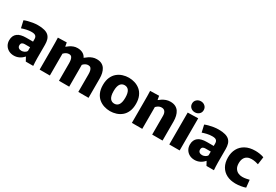

<svg xmlns="http://www.w3.org/2000/svg" viewBox="49 -1726 3892 2711"><g transform="rotate(30 1995.0 -370.0)"><path d="M191.5 11.7Q143.2 11.7 106.2 -8.7Q69.2 -29.2 48.4 -64.7Q27.7 -100.3 27.7 -145.3Q27.7 -183.8 40.4 -212.2Q53.2 -240.7 77.5 -259.3Q101.8 -278 137.5 -286.7Q173.2 -295.5 218.2 -295.5H329.7V-337.5Q329.7 -352.2 325.8 -364.2Q322 -376.2 312.9 -385.5Q303.8 -394.8 287.6 -399.5Q271.3 -404.2 246.5 -404.2Q203.3 -404.2 160.9 -394.3Q118.5 -384.3 87.8 -373.2L61.2 -489.5Q85.8 -500.2 120.8 -509.5Q155.7 -518.8 196.1 -525.3Q236.5 -531.7 276.5 -531.7Q340.8 -531.7 384 -519.4Q427.2 -507.2 452 -483.1Q476.8 -459 487.4 -423.6Q498 -388.2 498 -342.7V-121.5Q498 -90.2 499.7 -56.9Q501.5 -23.7 503.3 0H382L348.2 -61.8H345.5Q315.2 -26.2 275.4 -7.3Q235.7 11.7 191.5 11.7ZM251.5 -100.7Q274 -100.7 298.7 -112.8Q323.3 -125 333 -144.7V-206H246.8Q236.3 -206 225.8 -204Q215.3 -202 206.7 -196.6Q198 -191.2 192.8 -180.8Q187.7 -170.5 187.7 -154Q187.7 -128.2 205.3 -114.4Q223 -100.7 251.5 -100.7Z M607.8 -349.3Q607.8 -396.8 607.3 -436.9Q606.8 -477 605 -520L747.7 -523.8L758.7 -462.5H763.2Q780.7 -477.2 803.8 -493.1Q827 -509 856.8 -520.3Q886.7 -531.7 922.5 -531.7Q971.7 -531.7 1008.1 -511.8Q1044.5 -492 1061 -456.3H1064.5Q1087 -475.2 1112.8 -492.4Q1138.7 -509.7 1169.1 -520.7Q1199.5 -531.7 1235.5 -531.7Q1283.5 -531.7 1315.8 -514.7Q1348.2 -497.7 1367.7 -467.8Q1387.3 -437.8 1396.2 -398.4Q1405 -359 1405 -314.8V0H1238.3V-288.5Q1238.3 -321.5 1232.3 -345.8Q1226.3 -370.2 1212.3 -384.3Q1198.3 -398.3 1172.7 -398.3Q1151.8 -398.3 1134.4 -390.1Q1117 -381.8 1102.9 -369.5Q1088.8 -357.2 1079 -344.3L1088.5 -387.7Q1089.2 -357.5 1089.5 -337.3Q1089.8 -317 1089.8 -287.7V0H923.2V-284.8Q923.2 -315.5 918.3 -341.1Q913.5 -366.7 900.3 -382.5Q887.2 -398.3 860.3 -398.3Q840.5 -398.3 824.2 -391.5Q807.8 -384.7 795.3 -374.8Q782.8 -365 774.5 -356V0H607.8Z M1759.3 11.7Q1709.2 11.7 1661 -3.6Q1612.8 -18.8 1574.2 -51Q1535.7 -83.2 1512.6 -135.3Q1489.5 -187.3 1489.5 -260Q1489.5 -332.7 1512.6 -384.7Q1535.7 -436.8 1574.2 -469Q1612.8 -501.2 1661 -516.4Q1709.2 -531.7 1759.3 -531.7Q1809.5 -531.7 1857.7 -516.4Q1905.8 -501.2 1944.5 -469Q1983.2 -436.8 2005.8 -384.7Q2028.5 -332.7 2028.5 -260Q2028.5 -187.3 2005.8 -135.3Q1983.2 -83.2 1944.5 -51Q1905.8 -18.8 1857.7 -3.6Q1809.5 11.7 1759.3 11.7ZM1759.3 -110Q1779.5 -110 1796.9 -117.8Q1814.3 -125.7 1827.1 -142.7Q1839.8 -159.7 1847.1 -188.7Q1854.3 -217.7 1854.3 -260Q1854.3 -302.3 1847.1 -331.3Q1839.8 -360.3 1827.1 -377.3Q1814.3 -394.3 1796.9 -402.2Q1779.5 -410 1759.3 -410Q1739.2 -410 1721.8 -402.2Q1704.5 -394.3 1691.3 -377.3Q1678.2 -360.3 1670.9 -331.3Q1663.7 -302.3 1663.7 -260Q1663.7 -217.7 1670.9 -188.7Q1678.2 -159.7 1691.3 -142.7Q1704.5 -125.7 1721.8 -117.8Q1739.2 -110 1759.3 -110Z M2111.8 -347.5Q2111.8 -396.8 2111.3 -439.8Q2110.8 -482.8 2109 -520L2253.3 -523.8L2264.3 -462.5H2268.8Q2285.3 -476.8 2310.3 -492.8Q2335.3 -508.8 2367.2 -520.2Q2399.2 -531.7 2436.7 -531.7Q2485 -531.7 2518.7 -514.7Q2552.3 -497.7 2572.5 -467.6Q2592.7 -437.5 2602.2 -396.8Q2611.8 -356.2 2611.8 -308.8V0H2442.7V-304.8Q2442.7 -329.2 2437.3 -346.8Q2432 -364.3 2422.4 -375.9Q2412.8 -387.5 2399.5 -392.9Q2386.2 -398.3 2370.2 -398.3Q2350.5 -398.3 2334.1 -392.2Q2317.7 -386 2304.7 -376.2Q2291.7 -366.3 2281 -356V0H2111.8Z M2721.7 -520 2890.8 -523.8V0H2721.7ZM2805.8 -573Q2766.7 -573 2738.8 -597.5Q2710.8 -622 2710.8 -662Q2710.8 -702.2 2738.8 -727.1Q2766.7 -752 2805.8 -752Q2845 -752 2872.8 -727.1Q2900.7 -702.2 2900.7 -662Q2900.7 -622 2872.8 -597.5Q2845 -573 2805.8 -573Z M3137.5 11.7Q3089.2 11.7 3052.2 -8.7Q3015.2 -29.2 2994.4 -64.7Q2973.7 -100.3 2973.7 -145.3Q2973.7 -183.8 2986.4 -212.2Q2999.2 -240.7 3023.5 -259.3Q3047.8 -278 3083.5 -286.7Q3119.2 -295.5 3164.2 -295.5H3275.7V-337.5Q3275.7 -352.2 3271.8 -364.2Q3268 -376.2 3258.9 -385.5Q3249.8 -394.8 3233.6 -399.5Q3217.3 -404.2 3192.5 -404.2Q3149.3 -404.2 3106.9 -394.3Q3064.5 -384.3 3033.8 -373.2L3007.2 -489.5Q3031.8 -500.2 3066.8 -509.5Q3101.7 -518.8 3142.1 -525.3Q3182.5 -531.7 3222.5 -531.7Q3286.8 -531.7 3330 -519.4Q3373.2 -507.2 3398 -483.1Q3422.8 -459 3433.4 -423.6Q3444 -388.2 3444 -342.7V-121.5Q3444 -90.2 3445.7 -56.9Q3447.5 -23.7 3449.3 0H3328L3294.2 -61.8H3291.5Q3261.2 -26.2 3221.4 -7.3Q3181.7 11.7 3137.5 11.7ZM3197.5 -100.7Q3220 -100.7 3244.7 -112.8Q3269.3 -125 3279 -144.7V-206H3192.8Q3182.3 -206 3171.8 -204Q3161.3 -202 3152.7 -196.6Q3144 -191.2 3138.8 -180.8Q3133.7 -170.5 3133.7 -154Q3133.7 -128.2 3151.3 -114.4Q3169 -100.7 3197.5 -100.7Z M3805.3 11.7Q3722.8 11.7 3661 -19.8Q3599.2 -51.2 3564.8 -111.3Q3530.3 -171.3 3530.3 -257.5Q3530.3 -336.3 3563.6 -398.1Q3596.8 -459.8 3661.9 -495.3Q3727 -530.8 3823.2 -530.8Q3854.5 -530.8 3892.2 -525.2Q3929.8 -519.7 3962 -507.2L3945.2 -383.5Q3924.8 -390.8 3894.6 -396.8Q3864.3 -402.7 3832.2 -402.7Q3794 -402.7 3764.7 -387.3Q3735.5 -372 3719.2 -340.8Q3702.8 -309.7 3702.8 -261.7Q3702.8 -210.7 3722.4 -179.2Q3742 -147.7 3773.5 -133Q3805 -118.3 3840.3 -118.3Q3872.3 -118.3 3902.4 -124.3Q3932.5 -130.3 3954 -135.8L3966.7 -14.7Q3938.8 -3.7 3892.8 4Q3846.8 11.7 3805.3 11.7Z"/></g></svg>

Font: Murecho Thin
Style: Regular
Weight: 100
Designer: Neil Summerour
Foundry: Positype
Version: Version 1.010